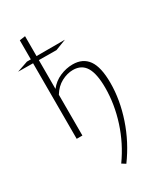

<svg xmlns="http://www.w3.org/2000/svg" viewBox="-260 -810 1027 1195"><g transform="rotate(-30 254.0 -212.5)"><path d="M445 -197Q445 -75 402 52.5Q359 180 279 289L252 272Q325 170 363.5 50.5Q402 -69 402 -187Q402 -287 373 -335Q344 -383 282 -383Q241 -383 199.5 -361Q158 -339 130 -293V0H89V-543L-18 -544L61 -571H89V-708L130 -714V-571H334L256 -541L130 -542V-335Q161 -375 206.5 -394.5Q252 -414 298 -414Q371 -414 408 -362Q445 -310 445 -197Z"/></g></svg>

Font: Ysabeau Infant Light
Style: Regular
Weight: 300
Designer: Christian Thalmann (Catharsis Fonts)
Version: Version 0.003